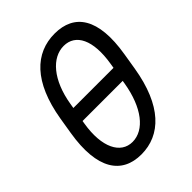

<svg xmlns="http://www.w3.org/2000/svg" viewBox="-208 -834 956 956"><g transform="rotate(-45 270.0 -356.0)"><path d="M502.8 -315.3 517 -402C554 -623.6 481.5 -721.6 343.8 -721.6C207.4 -721.6 102.3 -623.6 65.3 -402L51.1 -315.3C14.2 -92.3 88.1 9.9 224.4 9.9C360.8 9.9 465.9 -92.3 502.8 -315.3ZM132.1 -299.7 134.6 -315.3H417.3L414.8 -299.7C390.6 -153.4 321 -65.3 237.2 -65.3C154.8 -65.3 108 -153.4 132.1 -299.7ZM148.1 -393.5 152 -417.6C176.1 -563.9 250 -646.3 332.4 -646.3C416.2 -646.3 458.8 -563.9 434.7 -417.6L430.8 -393.5Z"/></g></svg>

Font: Magic Ui Pro
Style: Italic
Weight: 400
Italic angle: -9.39999°
Designer: Stefan Endress, Andreas Faust
Version: Version 1.000;FEAKit 1.0